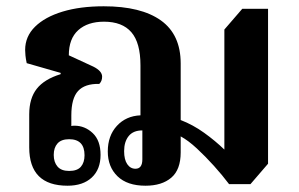

<svg xmlns="http://www.w3.org/2000/svg" viewBox="-20 -580 951 611"><path d="M195 11Q73 11 73 -111V-216Q73 -267 97 -297.5Q121 -328 173 -344V-348L65 -379Q62 -393 61 -403.5Q60 -414 60 -421Q60 -464 91.5 -495Q123 -526 179 -543Q235 -560 310 -560Q429 -560 492 -515Q555 -470 555 -378V-198Q594 -183 629.5 -157.5Q665 -132 694 -104V-486L751 -552H833V-59L777 6H709Q688 -22 661 -52Q634 -82 606.5 -107.5Q579 -133 555 -146V-95Q555 -40 525 -14.5Q495 11 443 11Q385 11 354 -19Q323 -49 323 -98Q323 -148 352 -179.5Q381 -211 427 -213V-372Q427 -444 398 -477.5Q369 -511 311 -511Q259 -511 229 -484Q199 -457 199 -404L277 -368Q305 -354 305 -336Q305 -322 296 -313Q250 -314 228.5 -290.5Q207 -267 207 -213V-179Q211 -180 217 -180Q250 -180 275 -156.5Q300 -133 300 -87Q300 -41 272 -15Q244 11 195 11ZM411 -43Q433 -43 433 -73V-165Q404 -165 389.5 -147Q375 -129 375 -99Q375 -72 385 -57.5Q395 -43 411 -43ZM200 -36Q226 -36 237.5 -49.5Q249 -63 249 -86Q249 -137 200 -137Q175 -137 163 -123.5Q151 -110 151 -87Q151 -64 163 -50Q175 -36 200 -36Z"/></svg>

Font: Noto Serif Thai
Style: Bold
Weight: 700
Designer: Monotype Design Team
Foundry: Monotype Imaging Inc.
Version: Version 2.002; ttfautohint (v1.8.4.7-5d5b)